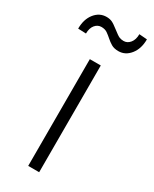

<svg xmlns="http://www.w3.org/2000/svg" viewBox="-221 -775 659 823"><g transform="rotate(30 108.0 -363.5)"><path d="M131.8 0H77.6V-528.3H131.8ZM247.1 -724.1Q247.1 -677.7 223.6 -648.4Q200.2 -619.1 166 -619.1Q144.5 -619.1 130.6 -627.4Q116.7 -635.7 105.2 -646Q93.8 -656.2 81.8 -664.6Q69.8 -672.9 52.2 -672.9Q33.7 -672.9 21 -657.5Q8.3 -642.1 8.3 -615.2L-31.2 -616.7Q-31.2 -663.1 -8.1 -692.1Q15.1 -721.2 49.8 -721.2Q64.9 -721.2 76.7 -716.1Q88.4 -710.9 110.6 -693.4Q132.8 -675.8 142.3 -671.9Q151.9 -668 163.6 -668Q182.1 -668 195.1 -684.1Q208 -700.2 208 -727.1Z"/></g></svg>

Font: MAUL Condensed Light
Style: Light
Weight: 300
Designer: MAUL
Version: Version 2.137; 2017; ttfautohint (v1.8.3)